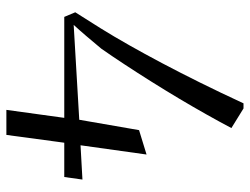

<svg xmlns="http://www.w3.org/2000/svg" viewBox="-111 -673 784 602"><g transform="rotate(90 281.0 -372.0)"><path d="M324.5 0 349.5 -181.5H33L18.5 -216Q42.5 -253.5 68.5 -295.2Q94.5 -337 121.5 -384.8Q148.5 -432.5 177.8 -487.8Q207 -543 238.5 -606.5Q270 -670 304 -743.5H320L381.5 -705.5Q362 -668.5 338.5 -626.8Q315 -585 288.8 -541Q262.5 -497 235.5 -454Q208.5 -411 182.2 -371Q156 -331 132.5 -297.5Q110 -270.5 92.5 -250Q75 -229.5 58 -211L355.5 -228.5L388 -416L464.5 -439.5L435.5 -232.5L543 -238.5L535 -181.5H427.5L403 0Z"/></g></svg>

Font: Merriweather 120pt Light
Style: Italic
Weight: 300
Italic angle: -7.8°
Version: Version 2.101